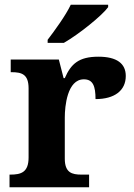

<svg xmlns="http://www.w3.org/2000/svg" viewBox="-20 -786 563 806"><path d="M180 -619V-606H248C311 -642 409 -721 434 -756V-766H277C256 -721 209 -657 180 -619ZM20 0H354V-53H322C282 -53 252 -61 252 -120V-293C252 -339 262 -453 332 -453C370 -453 381 -425 381 -370C461 -370 508 -406 508 -467C508 -519 471 -548 393 -548C311 -548 278 -518 252 -458H247L227 -536H25V-483H28C72 -483 100 -474 100 -415V-125C100 -62 68 -53 23 -53H20Z"/></svg>

Font: Noto Serif Test
Style: Bold
Weight: 700
Version: Version 1.000